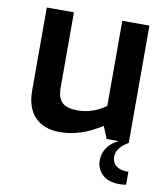

<svg xmlns="http://www.w3.org/2000/svg" viewBox="-82 -605 756 864"><g transform="rotate(10 296.5 -173.0)"><path d="M552 128V187Q541 190 522 190Q470 190 443 164Q416 138 416 100Q416 68 433.5 42Q451 16 485 0H430L407 -56Q311 6 218 6Q143 6 102.5 -36Q62 -78 62 -157V-536H186V-193Q186 -143 208.5 -123.5Q231 -104 277 -104Q347 -104 407 -147V-536H531V0Q477 32 477 72Q477 98 495 113Q513 128 544 128Z"/></g></svg>

Font: Exo SemiBold
Style: Regular
Weight: 600
Designer: Natanael Gama
Foundry: Natanael Gama
Version: Version 1.500